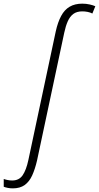

<svg xmlns="http://www.w3.org/2000/svg" viewBox="-157 -785 539 1045"><path d="M-87.4 240.2Q-102.1 240.2 -115.2 237.5Q-128.4 234.9 -136.7 231.4V189Q-127.4 192.4 -115.7 194.8Q-104 197.3 -90.3 197.3Q-53.2 197.3 -33.7 168.9Q-14.2 140.6 -2.4 85L146.5 -614.3Q157.7 -664.6 175.8 -698.2Q193.8 -731.9 222.2 -748.5Q250.5 -765.1 291 -765.1Q312 -765.1 331.3 -760.7Q350.6 -756.3 361.8 -751L345.7 -711.4Q334.5 -717.3 320.1 -720.2Q305.7 -723.1 291 -723.1Q260.7 -723.1 241.9 -709Q223.1 -694.8 211.7 -668.7Q200.2 -642.6 192.9 -607.9L44.4 89.4Q33.7 135.3 18.3 169.4Q2.9 203.6 -22.5 221.9Q-47.9 240.2 -87.4 240.2Z"/></svg>

Font: Open Sans SemiCondensed Light
Style: Italic
Weight: 300
Width: 4
Italic angle: -12°
Designer: Monotype Design Team
Foundry: Monotype Imaging Inc.
Version: Version 3.000